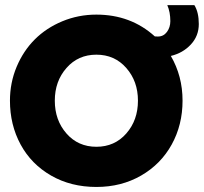

<svg xmlns="http://www.w3.org/2000/svg" viewBox="-20 -730 809 762"><path d="M19.5 -330.5Q19.5 -401.5 46 -464.8Q72.5 -528 118 -573.5Q163.5 -619 227.2 -645.5Q291 -672 362.5 -672Q499 -672 594.5 -585.5Q598 -585 606.5 -585Q629 -585 642.5 -603.2Q656 -621.5 656 -646Q656 -682 644 -709.5H751.5Q769 -681 769 -634.5Q769 -587.5 737.5 -553.5Q706 -519.5 658 -508Q704.5 -428 704.5 -330.5Q704.5 -234.5 661.5 -156.5Q618.5 -78.5 540 -33.2Q461.5 12 362.5 12Q261.5 12 182.8 -33.2Q104 -78.5 61.8 -156.5Q19.5 -234.5 19.5 -330.5ZM197.5 -330.5Q197.5 -253 243.8 -200.2Q290 -147.5 362.5 -147.5Q435 -147.5 481.2 -200.2Q527.5 -253 527.5 -330.5Q527.5 -407.5 481.2 -460.2Q435 -513 362.5 -513Q290 -513 243.8 -460.2Q197.5 -407.5 197.5 -330.5Z"/></svg>

Font: League Spartan ExtraBold
Style: Regular
Weight: 800
Foundry: The League of Moveable Type
Version: Version 2.002